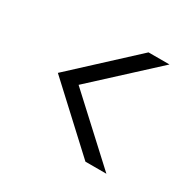

<svg xmlns="http://www.w3.org/2000/svg" viewBox="-110 -622 720 706"><g transform="rotate(30 250.0 -269.0)"><path d="M420 -37H331L80 -269L331 -501H420L168 -269Z"/></g></svg>

Font: DM Sans 18pt Light
Style: Regular
Weight: 300
Designer: Colophon Foundry, Jonny Pinhorn
Foundry: Colophon Foundry
Version: Version 4.004;gftools[0.9.30]